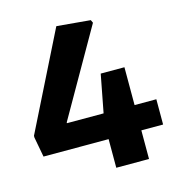

<svg xmlns="http://www.w3.org/2000/svg" viewBox="-110 -848 887 946"><g transform="rotate(-15 333.5 -375.0)"><path d="M16 -248V-257L262 -750H266L434 -735L441 -720L189 -279V-275H376L413 -468H534V-275H645V-146H534V0H367V-146H35Z"/></g></svg>

Font: Encode Sans Normal
Style: Bold
Weight: 700
Designer: Pablo Impallari, Andres Torresi
Foundry: Pablo Impallari, Andres Torresi
Version: Version 1.000; ttfautohint (v1.00) -l 8 -r 50 -G 200 -x 14 -